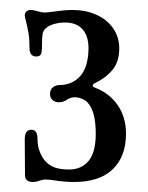

<svg xmlns="http://www.w3.org/2000/svg" viewBox="-20 -649 297 384"><path d="M33.5 -289Q30 -292.5 30 -298.5L29.5 -370.5Q29.5 -389.5 42.5 -389.5Q49 -389.5 52 -385Q55 -380.5 55 -370.5Q55 -358 59 -347Q63 -336 69.5 -328Q77.5 -318.5 89 -314.2Q100.5 -310 118 -310Q143 -310 157.2 -327.2Q171.5 -344.5 171.5 -381.5Q171.5 -425.5 156 -443Q151.5 -448.5 143.8 -451.5Q136 -454.5 129.5 -454.5Q121.5 -454.5 114.5 -450Q110.5 -447 106.5 -445.8Q102.5 -444.5 98 -444.5Q89.5 -444.5 84.8 -449.2Q80 -454 80 -461Q80 -469.5 85.5 -474.2Q91 -479 100.5 -479Q112 -479 122.8 -483.8Q133.5 -488.5 141.5 -498Q149 -507 153 -521Q157 -535 157 -552.5Q157 -577 145 -590.5Q133 -604 110 -604Q99 -604 88.2 -601Q77.5 -598 71.5 -592.5Q66.5 -587.5 65.2 -581.2Q64 -575 64 -559.5Q64 -546 62 -541Q60 -536 52.5 -536Q39 -536 39 -553.5Q39 -571 37.2 -581.5Q35.5 -592 32 -606.5Q29.5 -615 29.5 -618.5Q29.5 -621 31 -624Q34.5 -629 41 -629Q47.5 -629 55 -626.5Q58.5 -625.5 62.2 -624.8Q66 -624 69.5 -624Q74 -624 89 -626Q109 -629 125.5 -629Q151.5 -629 172.8 -619.5Q194 -610 206.2 -592.5Q218.5 -575 218.5 -552.5Q218.5 -526.5 206 -510.5Q193.5 -494.5 170.5 -483Q165.5 -481 165.5 -478Q165.5 -475.5 170.5 -473.5Q199 -462.5 215.5 -438.5Q232 -414.5 232 -381.5Q232 -336.5 205.8 -310.8Q179.5 -285 128 -285Q109 -285 87 -288.5Q82.5 -289 78.8 -289.5Q75 -290 71 -290Q66 -290 58.5 -287.5Q52.5 -285 45.5 -285Q37.5 -285 33.5 -289Z"/></svg>

Font: Raigarh
Style: Regular
Weight: 400
Designer: jaikishan Patel
Foundry: MagicType
Version: Version 1.000;FEAKit 1.0